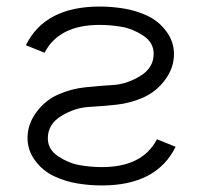

<svg xmlns="http://www.w3.org/2000/svg" viewBox="-20 -558 615 586"><path d="M291 8Q254 8 217 2Q180 -4 145.5 -20Q111 -36 87.5 -67.5Q64 -99 64 -137Q64 -179 91 -215.5Q118 -252 157.5 -269.5Q197 -287 239.5 -291.5Q282 -296 324.5 -298.5Q367 -301 408 -326Q449 -351 449 -394Q449 -428 417.5 -449Q386 -470 352 -476Q318 -482 284 -482Q160 -482 116 -397L59 -420Q117 -538 284 -538Q321 -538 358 -532Q395 -526 429.5 -510Q464 -494 487.5 -462.5Q511 -431 511 -393Q511 -351 484 -314.5Q457 -278 417.5 -260.5Q378 -243 335.5 -238.5Q293 -234 250.5 -231.5Q208 -229 167 -204Q126 -179 126 -136Q126 -102 157.5 -81Q189 -60 223 -54Q257 -48 291 -48Q415 -48 459 -133L516 -110Q458 8 291 8Z"/></svg>

Font: Jozsika Light
Style: Regular
Weight: 300
Monospace: yes
Designer: Belleve Invis
Foundry: Belleve Invis
Version: 2.1.0